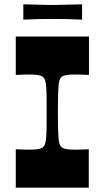

<svg xmlns="http://www.w3.org/2000/svg" viewBox="-20 -869 484 889"><path d="M53 0V-178Q73 -177 88 -176.5Q103 -176 115 -176Q143 -176 156 -178.5Q169 -181 176 -185Q183 -190 186.5 -197Q190 -204 192.5 -220Q195 -236 195.5 -267Q196 -298 196 -350Q196 -402 195.5 -433Q195 -464 192.5 -480Q190 -496 186.5 -503Q183 -510 176 -515Q169 -519 156 -521.5Q143 -524 115 -524Q103 -524 88 -523.5Q73 -523 53 -522V-700H392V-522Q373 -523 357.5 -523.5Q342 -524 329 -524Q301 -524 288 -521.5Q275 -519 268 -515Q262 -510 258 -503Q254 -496 252 -480Q250 -464 249 -433Q248 -402 248 -350Q248 -298 249 -267Q250 -236 252 -220Q254 -204 258 -197Q262 -190 268 -185Q275 -181 288 -178.5Q301 -176 329 -176Q341 -176 356.5 -176.5Q372 -177 391 -178V0ZM88 -778V-849Q130 -848 152.5 -847.5Q175 -847 190 -846.5Q205 -846 223 -846Q242 -846 257 -846.5Q272 -847 295 -847.5Q318 -848 360 -849V-778Q318 -780 295 -780.5Q272 -781 257 -781Q242 -781 223 -781Q205 -781 190 -781Q175 -781 152.5 -780.5Q130 -780 88 -778Z"/></svg>

Font: Ojuju ExtraLight
Style: Bold
Weight: 700
Version: Version 1.000